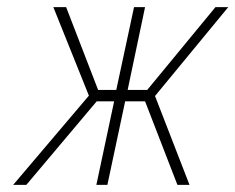

<svg xmlns="http://www.w3.org/2000/svg" viewBox="-20 -520 662 540"><path d="M622 -500H586L394 -267H339L388 -500H357L307 -267H256L166 -500H130L230 -251L17 0H54L252 -235H301L251 0H282L332 -235H388L479 0H513L416 -250Z"/></svg>

Font: Advent Pro ExtraLight
Style: Italic
Weight: 250
Italic angle: -12°
Version: Version 3.000